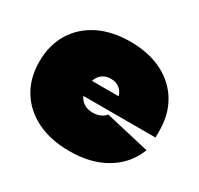

<svg xmlns="http://www.w3.org/2000/svg" viewBox="-132 -756 965 931"><g transform="rotate(30 350.0 -290.0)"><path d="M356 14Q251 14 174.2 -24Q97.5 -62 55.8 -130.2Q14 -198.5 14 -290Q14 -381 55 -449.5Q96 -518 171.5 -556Q247 -594 350 -594Q453 -594 528.5 -556Q604 -518 645 -449.5Q686 -381 686 -290Q686 -280.5 686 -271.2Q686 -262 686 -252H436Q437 -262.5 437 -273.5Q437 -284.5 437 -295Q437 -326 427.2 -347.5Q417.5 -369 399.5 -380Q381.5 -391 357 -391Q332 -391 313.5 -379.2Q295 -367.5 285 -345Q275 -322.5 275 -290Q275 -264.5 285.5 -245.2Q296 -226 315.2 -215Q334.5 -204 361 -204Q385 -204 403.2 -212.2Q421.5 -220.5 432 -234L679 -177Q645.5 -88 561.5 -37Q477.5 14 356 14ZM176 -252V-336H482L476 -252Z"/></g></svg>

Font: Hepta Slab ExtraLight Black
Style: Regular
Weight: 900
Version: Version 1.102